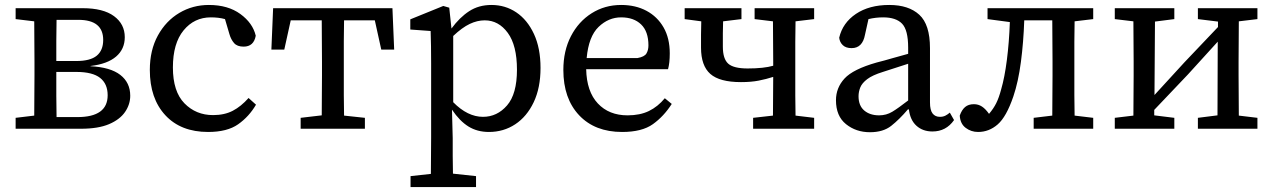

<svg xmlns="http://www.w3.org/2000/svg" viewBox="-20 -519 5132 774"><path d="M207 -215Q207 -178 207 -132.5Q207 -87 208 -47H292Q414 -47 414 -135Q414 -181 383.5 -205Q353 -229 288 -229H207ZM43 0V-44L118 -53Q118 -91 118.5 -135Q119 -179 119 -215V-271Q119 -307 118.5 -351Q118 -395 118 -433L43 -442V-486H313Q396 -486 439.5 -454Q483 -422 483 -369Q483 -321 448 -291Q413 -261 345 -253V-252Q425 -248 465 -217Q505 -186 505 -133Q505 -98 484 -67.5Q463 -37 419.5 -18.5Q376 0 306 0ZM296 -439H208Q207 -399 207 -353.5Q207 -308 207 -273H287Q344 -273 370 -294.5Q396 -316 396 -358Q396 -439 296 -439Z M819 13Q709 13 646.5 -54.5Q584 -122 584 -237Q584 -317 616.5 -376Q649 -435 703 -467Q757 -499 822 -499Q899 -499 949 -462.5Q999 -426 1011 -375Q1003 -331 962 -331Q936 -331 923.5 -345.5Q911 -360 905 -381L887 -442Q862 -449 830 -449Q763 -449 720 -396.5Q677 -344 677 -247Q677 -150 723.5 -102.5Q770 -55 839 -55Q885 -55 918.5 -72.5Q952 -90 982 -124L1012 -97Q984 -49 940 -18Q896 13 819 13Z M1074 -319 1081 -486H1562L1569 -319H1517L1491 -437H1367Q1366 -398 1366 -353.5Q1366 -309 1366 -271V-215Q1366 -179 1366 -135.5Q1366 -92 1367 -53L1451 -44V0H1192V-44L1277 -54Q1277 -92 1277.5 -135.5Q1278 -179 1278 -215V-271Q1278 -309 1277.5 -353.5Q1277 -398 1277 -437H1152L1126 -319Z M1934 -437Q1904 -437 1873.5 -422.5Q1843 -408 1807 -374V-107Q1865 -48 1927 -48Q1984 -48 2024 -94Q2064 -140 2064 -238Q2064 -336 2027 -386.5Q1990 -437 1934 -437ZM1951 13Q1904 13 1868.5 -9Q1833 -31 1802 -77L1805 38Q1805 73 1805 109Q1805 145 1806 181L1899 191V235H1635V191L1717 182Q1717 144 1717.5 107.5Q1718 71 1718 34V-264Q1718 -303 1717.5 -333Q1717 -363 1716 -394L1634 -400V-441L1767 -495L1791 -488L1800 -404Q1833 -449 1871.5 -474Q1910 -499 1961 -499Q2017 -499 2061.5 -469Q2106 -439 2132.5 -382Q2159 -325 2159 -245Q2159 -165 2131.5 -107Q2104 -49 2057 -18Q2010 13 1951 13Z M2484 -449Q2433 -449 2393 -410.5Q2353 -372 2345 -285H2550Q2578 -290 2586 -303.5Q2594 -317 2594 -336Q2594 -392 2564.5 -420.5Q2535 -449 2484 -449ZM2488 13Q2378 13 2314.5 -54.5Q2251 -122 2251 -237Q2251 -314 2281.5 -373Q2312 -432 2365 -465.5Q2418 -499 2484 -499Q2542 -499 2586 -475.5Q2630 -452 2655 -408.5Q2680 -365 2680 -304Q2680 -265 2673 -240H2343Q2345 -150 2390 -102Q2435 -54 2510 -54Q2560 -54 2596 -71.5Q2632 -89 2660 -123L2688 -100Q2656 -50 2612 -18.5Q2568 13 2488 13Z M3022 -442V-486H3262V-442L3187 -433Q3186 -394 3186 -350.5Q3186 -307 3186 -271V-215Q3186 -178 3186 -134.5Q3186 -91 3187 -53L3262 -44V0H3016V-44L3096 -53Q3096 -91 3096.5 -132.5Q3097 -174 3097 -209Q3069 -200 3038.5 -194Q3008 -188 2967 -188Q2881 -188 2843.5 -221Q2806 -254 2806 -327Q2806 -353 2806 -380Q2806 -407 2807 -433L2740 -442V-486H2969V-442L2895 -433Q2894 -410 2894 -385Q2894 -360 2894 -331Q2894 -282 2915.5 -262.5Q2937 -243 2994 -243Q3059 -243 3097 -254V-271Q3097 -308 3096.5 -351.5Q3096 -395 3096 -433Z M3739 11Q3700 11 3674.5 -12Q3649 -35 3644 -78H3640Q3605 -37 3572.5 -11.5Q3540 14 3487 14Q3431 14 3390.5 -18.5Q3350 -51 3350 -115Q3350 -165 3384.5 -202.5Q3419 -240 3514 -267Q3546 -275 3578 -284.5Q3610 -294 3641 -302V-327Q3641 -398 3616.5 -423.5Q3592 -449 3540 -449Q3510 -449 3481 -442L3467 -379Q3457 -325 3413 -325Q3390 -325 3377.5 -337Q3365 -349 3363 -367Q3377 -427 3430.5 -463Q3484 -499 3565 -499Q3643 -499 3686 -459.5Q3729 -420 3729 -325V-106Q3729 -75 3739.5 -61.5Q3750 -48 3769 -48Q3782 -48 3791.5 -53Q3801 -58 3809 -65L3826 -35Q3794 11 3739 11ZM3441 -131Q3441 -93 3464 -73.5Q3487 -54 3524 -54Q3553 -54 3577 -68.5Q3601 -83 3641 -114V-262L3539 -229Q3497 -216 3476 -200Q3455 -184 3448 -166.5Q3441 -149 3441 -131Z M3923 13Q3895 13 3873 -3.5Q3851 -20 3849 -53Q3857 -76 3870.5 -87.5Q3884 -99 3906 -99Q3924 -99 3938.5 -89.5Q3953 -80 3967 -60Q3985 -81 3996 -103Q4007 -125 4016 -159Q4030 -207 4039 -277.5Q4048 -348 4051 -430L3961 -442V-486H4387V-442L4312 -433Q4311 -394 4311 -350.5Q4311 -307 4311 -271V-215Q4311 -179 4311 -135.5Q4311 -92 4312 -53L4387 -44V0H4147V-44L4222 -53Q4222 -91 4222.5 -135Q4223 -179 4223 -215V-271Q4223 -309 4222.5 -353.5Q4222 -398 4222 -437H4109Q4106 -349 4095.5 -269Q4085 -189 4065 -130Q4037 -48 4002 -17.5Q3967 13 3923 13Z M4809 -442V-486H5049V-442L4974 -433Q4974 -394 4973.5 -350.5Q4973 -307 4973 -271V-215Q4973 -179 4973.5 -135.5Q4974 -92 4974 -53L5049 -44V0H4809V-44L4888 -54L4889 -351L4769 -219L4633 -76V-54L4714 -44V0H4474V-44L4549 -53Q4549 -91 4549.5 -135Q4550 -179 4550 -215V-271Q4550 -307 4549.5 -351Q4549 -395 4549 -433L4474 -442V-486H4714V-442L4636 -432L4634 -136L4755 -268L4890 -410V-432Z"/></svg>

Font: Source Serif 4 SmText
Style: Regular
Weight: 400
Designer: Frank Grießhammer
Foundry: Adobe
Version: Version 4.005;hotconv 1.1.0;makeotfexe 2.6.0